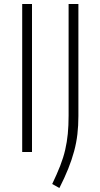

<svg xmlns="http://www.w3.org/2000/svg" viewBox="-20 -760 501 960"><path d="M91 -740H140V0H91ZM241 160Q265 110 281 69Q297 28 306 -11Q315 -50 319 -91Q323 -132 323 -182V-740H372V-180Q372 -132 367 -89Q362 -46 350.5 -3.5Q339 39 321 84Q303 129 277 180Z"/></svg>

Font: Encode Sans Narrow
Style: ExtraLight
Weight: 200
Designer: Pablo Impallari, Andres Torresi
Foundry: Pablo Impallari, Andres Torresi
Version: Version 1.000; ttfautohint (v1.00) -l 8 -r 50 -G 200 -x 14 -